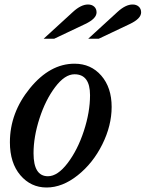

<svg xmlns="http://www.w3.org/2000/svg" viewBox="-20 -823 647 853"><path d="M24 -191Q24 -322 113 -431Q202 -540 311 -540Q384 -540 430 -487Q476 -434 476 -348Q476 -265 434.5 -181.5Q393 -98 325 -44Q257 10 187 10Q117 10 70.5 -44.5Q24 -99 24 -191ZM193 -40Q236 -40 280.5 -98.5Q325 -157 352.5 -241Q380 -325 380 -400Q380 -493 311 -493Q268 -493 225 -436Q182 -379 155.5 -297Q129 -215 129 -142Q129 -40 193 -40ZM221 -651H174L304 -770Q340 -803 371 -803Q388 -803 398.5 -793.5Q409 -784 409 -768Q409 -740 358 -716ZM419 -651H372L502 -770Q538 -803 569 -803Q586 -803 596.5 -793.5Q607 -784 607 -768Q607 -740 556 -716Z"/></svg>

Font: Libre Baskerville
Style: Italic
Weight: 400
Italic angle: -15°
Designer: Pablo Impallari, Rodrigo Fuenzalida
Foundry: Pablo Impallari, Rodrigo Fuenzalida
Version: Version 1.051;Glyphs 3.2.3 (3260)